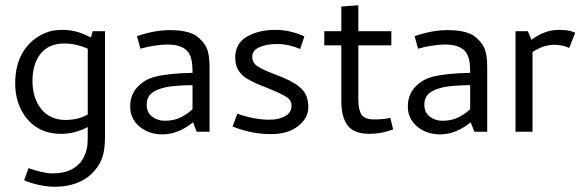

<svg xmlns="http://www.w3.org/2000/svg" viewBox="-20 -503 2225 733"><path d="M214 8Q122 8 73 -63Q38 -115 38 -185Q38 -256 68.5 -305.5Q99 -355 153 -377Q178 -389 218 -389Q265 -389 308 -369L327 -360L334 -384H381V18Q381 71 369 103Q357 135 328 162Q304 185 268.5 197.5Q233 210 189 210Q161 210 128.5 203Q96 196 72 185L89 139Q146 159 180 159Q240 159 274 130Q308 101 314 48Q315 37 315 -8V-18Q265 8 214 8ZM315 -66V-317Q270 -337 226 -337Q166 -337 135 -298Q104 -259 104 -194Q104 -147 122 -111Q140 -75 171 -59Q196 -45 229 -45Q279 -45 315 -66Z M516 -317 503 -365Q570 -388 628 -388Q693 -388 727 -368Q757 -346 768.5 -321Q780 -296 780 -248V0H731L717 -36Q660 10 600 10Q548 10 512.5 -20Q477 -50 477 -96Q477 -141 504.5 -170.5Q532 -200 572 -210Q623 -223 715 -225V-228Q715 -269 707 -288Q691 -333 619 -333Q598 -333 568.5 -328.5Q539 -324 516 -317ZM715 -86V-178Q646 -177 613 -170Q576 -162 558 -146.5Q540 -131 540 -103Q540 -74 560.5 -58Q581 -42 609 -42Q642 -42 667 -53.5Q692 -65 715 -86Z M1093 -99Q1093 -120 1075 -132Q1057 -144 999 -168L961 -183Q936 -195 920 -204.5Q904 -214 891 -233.5Q878 -253 878 -283Q878 -337 922.5 -363Q967 -389 1032 -389Q1087 -389 1142 -364L1126 -316Q1081 -335 1039 -335Q996 -335 969.5 -322.5Q943 -310 943 -287Q943 -264 961.5 -251Q980 -238 1025 -221L1058 -208Q1113 -185 1135 -160Q1157 -135 1157 -94Q1157 -52 1118 -21.5Q1079 9 1014 9Q940 9 868 -20L886 -69Q951 -46 1009 -46Q1044 -46 1068.5 -59.5Q1093 -73 1093 -99Z M1283 -119V-330H1218V-384H1283V-478L1348 -483V-384H1474V-330H1348V-123Q1348 -83 1360.5 -65Q1373 -47 1409 -47Q1443 -47 1470 -53L1481 -9Q1436 8 1390 8Q1332 8 1307.5 -23.5Q1283 -55 1283 -119Z M1576 -317 1563 -365Q1630 -388 1688 -388Q1753 -388 1787 -368Q1817 -346 1828.5 -321Q1840 -296 1840 -248V0H1791L1777 -36Q1720 10 1660 10Q1608 10 1572.5 -20Q1537 -50 1537 -96Q1537 -141 1564.5 -170.5Q1592 -200 1632 -210Q1683 -223 1775 -225V-228Q1775 -269 1767 -288Q1751 -333 1679 -333Q1658 -333 1628.5 -328.5Q1599 -324 1576 -317ZM1775 -86V-178Q1706 -177 1673 -170Q1636 -162 1618 -146.5Q1600 -131 1600 -103Q1600 -74 1620.5 -58Q1641 -42 1669 -42Q1702 -42 1727 -53.5Q1752 -65 1775 -86Z M2176 -378 2153 -320Q2127 -332 2096 -332Q2054 -332 2013 -304V0H1948V-384H1995L2009 -351Q2059 -389 2114 -389Q2136 -389 2149.5 -386.5Q2163 -384 2176 -378Z"/></svg>

Font: Cambay Devanagari
Style: Regular
Weight: 400
Designer: Pooja Saxena
Foundry: Pooja Saxena
Version: Version 1.180;PS 001.180;hotconv 1.0.70;makeotf.lib2.5.58329